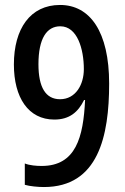

<svg xmlns="http://www.w3.org/2000/svg" viewBox="-20 -744 504 774"><path d="M157 10C376 10 420 -195 420 -407C420 -616 343 -724 222 -724C102 -724 36 -628 36 -484C36 -351 94 -262 199 -262C260 -262 295 -292 319 -341H323C316 -191 286 -75 148 -75C127 -75 100 -77 80 -85V1C100 7 134 10 157 10ZM222 -344C164 -344 135 -392 135 -485C135 -590 169 -638 223 -638C292 -638 318 -546 318 -465C318 -403 285 -344 222 -344Z"/></svg>

Font: Noto Sans Devanagari Condensed Medium
Style: Regular
Weight: 500
Width: 3
Designer: Jelle Bosma - Monotype Design Team
Foundry: Monotype Imaging Inc.
Version: Version 2.004